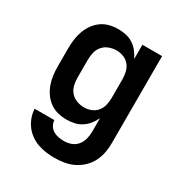

<svg xmlns="http://www.w3.org/2000/svg" viewBox="-175 -665 950 1005"><g transform="rotate(30 300.0 -162.5)"><path d="M296 213Q271 213 245 209.5Q219 206 195 197.5Q171 189 149.5 173.5Q128 158 113 137.5Q98 117 89 92.5Q80 68 79 42H198Q199 59 208 74Q217 89 231.5 97.5Q246 106 262.5 109Q279 112 296 112Q319 112 340 104Q361 96 375 78.5Q389 61 394.5 39Q400 17 400 -5V-86Q390 -65 375.5 -46.5Q361 -28 341 -15Q321 -2 298 3Q275 8 251 8Q224 8 198 1.5Q172 -5 150.5 -20.5Q129 -36 113.5 -58Q98 -80 89 -105Q80 -130 76.5 -156.5Q73 -183 73 -210V-320Q73 -347 76.5 -373.5Q80 -400 89 -425Q98 -450 113.5 -472Q129 -494 150.5 -509.5Q172 -525 198 -531.5Q224 -538 251 -538Q275 -538 298 -533Q321 -528 341 -515Q361 -502 375.5 -483.5Q390 -465 400 -444V-530H519V-5Q519 25 513.5 54Q508 83 494.5 109.5Q481 136 459.5 156.5Q438 177 411.5 190Q385 203 355.5 208Q326 213 296 213ZM299 -93Q321 -93 342 -101.5Q363 -110 376.5 -127Q390 -144 395 -166Q400 -188 400 -210V-320Q400 -342 395 -364Q390 -386 376.5 -403Q363 -420 342 -428.5Q321 -437 299 -437Q277 -437 255 -429Q233 -421 218 -404Q203 -387 197.5 -365Q192 -343 192 -320V-210Q192 -187 197.5 -165Q203 -143 218 -126Q233 -109 255 -101Q277 -93 299 -93Z"/></g></svg>

Font: Iosevka Curly Extended
Style: Bold
Weight: 700
Width: 7
Monospace: yes
Designer: Belleve Invis
Foundry: Belleve Invis
Version: Version 11.1.0; ttfautohint (v1.8.3)